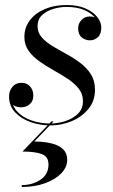

<svg xmlns="http://www.w3.org/2000/svg" viewBox="-20 -489 448 764"><path d="M181.5 10Q139.5 10 101.8 -3.2Q64 -16.5 40 -42.2Q16 -68 16 -105Q16 -127 29.2 -143.2Q42.5 -159.5 66 -159.5Q86.5 -159.5 99.5 -145.2Q112.5 -131 112.5 -109Q112.5 -86 98 -74Q83.5 -62 64.5 -62Q51.5 -62 40.8 -66.5Q30 -71 23.5 -80.5Q17 -90 17 -105H26Q26 -70 47.8 -46Q69.5 -22 105 -9.8Q140.5 2.5 181 2.5Q209 2.5 238.8 -6.8Q268.5 -16 289.2 -35.5Q310 -55 310 -87Q310 -115 293.2 -136.2Q276.5 -157.5 250 -175Q223.5 -192.5 193.5 -209.2Q163.5 -226 137 -244.8Q110.5 -263.5 93.8 -287Q77 -310.5 77 -342Q77 -379 98.5 -407.8Q120 -436.5 158 -452.8Q196 -469 245 -469Q289 -469 319.8 -455.5Q350.5 -442 366.8 -421.5Q383 -401 383 -380Q383 -353 369.2 -340.8Q355.5 -328.5 338 -328.5Q319.5 -328.5 305.2 -340.2Q291 -352 291 -376.5Q291 -395.5 304.2 -409.5Q317.5 -423.5 338 -423.5Q357 -423.5 369.5 -411.2Q382 -399 382 -380H373.5Q373.5 -399.5 358.5 -418.2Q343.5 -437 314.8 -449.2Q286 -461.5 245 -461.5Q219.5 -461.5 192.8 -453.8Q166 -446 147.8 -429.2Q129.5 -412.5 129.5 -384.5Q129.5 -359.5 145.8 -340.8Q162 -322 188 -306.2Q214 -290.5 243.5 -274.5Q273 -258.5 299 -239Q325 -219.5 341.5 -193.8Q358 -168 358 -132Q358 -87.5 332 -55.8Q306 -24 265.5 -7Q225 10 181.5 10ZM66.5 255V247.5Q109.5 247.5 141.2 226Q173 204.5 173 165.5Q173 133.5 145.5 123.8Q118 114 69.5 114L184.5 -6H193.5L116.5 74Q156.5 74.5 185.8 81.8Q215 89 231.2 105Q247.5 121 247.5 146.5Q247.5 176 224 200.5Q200.5 225 159.5 240Q118.5 255 66.5 255Z"/></svg>

Font: Bodoni Moda 28pt
Style: Italic
Weight: 400
Italic angle: -13°
Designer: Owen Earl
Foundry: indestructible type
Version: Version 2.004